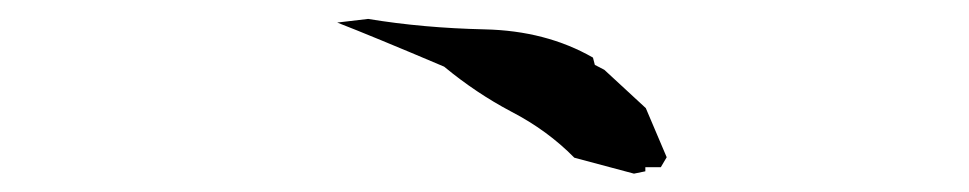

<svg xmlns="http://www.w3.org/2000/svg" viewBox="-20 -510 1040 206"><path d="M672.4 -330.6H689L695.3 -341.3L672.9 -394L628.4 -435.1L618.2 -440.4L616.2 -448.2Q565.9 -477.1 499.8 -478.5Q433.6 -480 375 -489.7L341.8 -485.8Q379.4 -471.2 456.5 -438.5Q490.7 -410.2 528.8 -390.1Q567.4 -370.1 596.2 -340.8L660.2 -323.7L672.4 -326.2Z"/></svg>

Font: Bakudai
Style: Light
Weight: 300
Version: Version 1.48